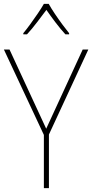

<svg xmlns="http://www.w3.org/2000/svg" viewBox="-20 -1062 475 989"><path d="M218 -399 406 -807H435L232 -369V-93H206V-367L0 -807H29ZM231 -1042Q243 -1020 262.5 -991Q282 -962 302 -935Q322 -908 336 -891V-885H317Q292 -912 265.5 -947Q239 -982 219 -1011Q198 -983 171 -947.5Q144 -912 119 -885H100V-891Q116 -910 136 -937.5Q156 -965 175 -993Q194 -1021 206 -1042Z"/></svg>

Font: Noto Sans Telugu UI SemiCondensed Thin
Style: Regular
Weight: 100
Width: 4
Designer: Jelle Bosma - Monotype Design Team
Foundry: Monotype Imaging Inc.
Version: Version 2.005; ttfautohint (v1.8.4.7-5d5b)